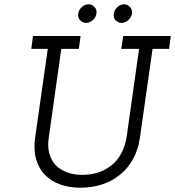

<svg xmlns="http://www.w3.org/2000/svg" viewBox="-20 -868 817 896"><path d="M134 -700 126 -640H203L144 -226Q136 -169 148.5 -125Q161 -81 190 -52Q219 -22 261.5 -7Q304 8 356 8Q408 8 455 -7Q502 -22 539 -52Q576 -81 600.5 -125Q625 -169 633 -226L692 -640H769L777 -700H555L546 -640H629L571 -229Q564 -186 546.5 -153Q529 -120 502 -98Q474 -75 439 -63.5Q404 -52 364 -52Q325 -52 293.5 -63.5Q262 -75 240 -97Q219 -119 210 -152.5Q201 -186 208 -229L266 -640H348L356 -700ZM511 -804Q508 -786 519.5 -773.5Q531 -761 548 -761Q564 -761 578 -773.5Q592 -786 596 -804Q598 -823 586.5 -835.5Q575 -848 559 -848Q543 -848 528.5 -835.5Q514 -823 511 -804ZM345 -804Q342 -786 354 -773.5Q366 -761 382 -761Q398 -761 412.5 -773.5Q427 -786 430 -804Q433 -823 421 -835.5Q409 -848 394 -848Q377 -848 362.5 -835.5Q348 -823 345 -804Z"/></svg>

Font: Josefin Slab Thin SemiBold
Style: Italic
Weight: 600
Italic angle: -12°
Version: Version 2.000